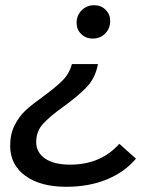

<svg xmlns="http://www.w3.org/2000/svg" viewBox="-20 -555 613 737"><path d="M274 -467Q274 -496 293.5 -515.5Q313 -535 341 -535Q368 -535 385.5 -517.5Q403 -500 403 -475Q403 -446 384 -426.5Q365 -407 336 -407Q309 -407 291.5 -424.5Q274 -442 274 -467ZM19 5Q19 -41 36.5 -75Q54 -109 79 -132Q104 -155 146 -185Q194 -220 220 -246Q246 -272 256 -309H356Q346 -256 313.5 -221.5Q281 -187 224 -146Q171 -108 145 -79.5Q119 -51 119 -9Q119 30 153 53.5Q187 77 249 77Q367 77 438 -3L502 54Q458 106 389.5 134Q321 162 234 162Q135 162 77 119.5Q19 77 19 5Z"/></svg>

Font: Montserrat Alternates Medium
Style: Italic
Weight: 500
Italic angle: -11.3°
Designer: Julieta Ulanovsky
Foundry: Julieta Ulanovsky
Version: Version 7.200